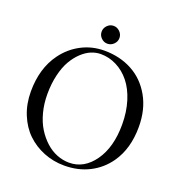

<svg xmlns="http://www.w3.org/2000/svg" viewBox="-144 -923 982 1053"><g transform="rotate(20 347.5 -396.5)"><path d="M304 -714.6Q288.6 -730 288.6 -751Q288.6 -772 304 -787.6Q319.3 -803.2 340.3 -803.2Q361.3 -803.2 377 -787.6Q392.6 -772 392.6 -751Q392.6 -730 377 -714.6Q361.3 -699.2 340.3 -699.2Q319.3 -699.2 304 -714.6ZM327.1 -633.8Q299.3 -633.8 271.5 -622.3Q243.7 -610.8 217.3 -585.9Q190.9 -561 170.7 -525.9Q150.4 -490.7 138.2 -439.2Q126 -387.7 126 -327.1Q126 -271 139.2 -221.2Q152.3 -171.4 175.5 -134Q198.7 -96.7 229 -69.3Q259.3 -42 294.4 -28.1Q329.6 -14.2 366.2 -14.2Q453.1 -14.2 511 -95.9Q568.8 -177.7 568.8 -310.1Q568.8 -383.8 549.6 -445.6Q530.3 -507.3 497.3 -548.1Q464.4 -588.9 420.4 -611.3Q376.5 -633.8 327.1 -633.8ZM659.2 -329.1Q659.2 -202.1 599.1 -116.2Q557.1 -56.2 492.4 -23.2Q427.7 9.8 346.2 9.8Q282.7 9.8 226.1 -12.9Q169.4 -35.6 127.4 -76.2Q85.4 -116.7 60.8 -177.2Q36.1 -237.8 36.1 -310.1Q36.1 -445.3 102.5 -536.1Q144.5 -593.8 206.1 -626Q267.1 -658.2 339.8 -658.2Q430.2 -658.2 502 -619.6Q573.7 -581.1 616.5 -505.6Q659.2 -430.2 659.2 -329.1Z"/></g></svg>

Font: Linux Libertine Display G
Style: Regular
Weight: 400
Designer: Philipp H. Poll
Foundry: Philipp H. Poll
Version: Version 5.0.9